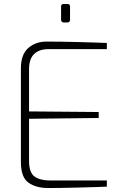

<svg xmlns="http://www.w3.org/2000/svg" viewBox="-20 -942 622 965"><path d="M85 -128V-598Q85 -668 122 -700.5Q159 -733 214 -733Q282 -733 359 -731Q436 -729 464 -728L517 -726V-695H223Q177 -695 151.5 -670.5Q126 -646 126 -594V-382L476 -379V-349L126 -345V-134Q126 -74 154 -54.5Q182 -35 231 -35H517V-4L468 -2Q438 -1 360 1Q282 3 222 3Q161 3 123 -24Q85 -51 85 -128ZM287 -842V-909Q287 -922 300 -922H319Q332 -922 332 -909V-842Q332 -836 328 -832.5Q324 -829 319 -829H300Q294 -829 290.5 -833Q287 -837 287 -842Z"/></svg>

Font: Exo ExtraLight
Style: Regular
Weight: 275
Designer: Natanael Gama
Foundry: Natanael Gama
Version: Version 1.500; ttfautohint (v1.6)